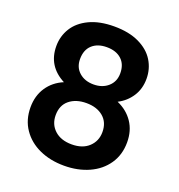

<svg xmlns="http://www.w3.org/2000/svg" viewBox="-136 -856 915 984"><g transform="rotate(20 321.5 -363.5)"><path d="M175 -386Q75 -438 75 -547Q75 -601 102.5 -645.5Q130 -690 185.5 -716.5Q241 -743 321 -743Q401 -743 456.5 -716.5Q512 -690 539.5 -645.5Q567 -601 567 -547Q567 -492 540 -450.5Q513 -409 468 -386Q523 -362 554 -316Q585 -270 585 -207Q585 -139 550.5 -88.5Q516 -38 456 -11Q396 16 321 16Q246 16 186.5 -11Q127 -38 92.5 -88.5Q58 -139 58 -207Q58 -270 89 -316.5Q120 -363 175 -386ZM431 -527Q431 -576 401.5 -603Q372 -630 321 -630Q271 -630 241.5 -603Q212 -576 212 -526Q212 -481 242.5 -454Q273 -427 321 -427Q369 -427 400 -454.5Q431 -482 431 -527ZM321 -325Q264 -325 228.5 -296Q193 -267 193 -213Q193 -163 227.5 -131.5Q262 -100 321 -100Q380 -100 414 -132Q448 -164 448 -213Q448 -266 413 -295.5Q378 -325 321 -325Z"/></g></svg>

Font: MSTAGE SemiBold
Style: Regular
Weight: 600
Designer: Ninad Kale (Devanagari), Jonny Pinhorn (Latin)
Foundry: Indian Type Foundry
Version: 4.004